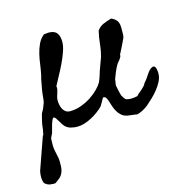

<svg xmlns="http://www.w3.org/2000/svg" viewBox="-158 -549 882 874"><g transform="rotate(-15 283.5 -112.5)"><path d="M-55.2 151.4 -1.5 -1Q1 -1.5 2.4 -8.1Q3.9 -14.6 3.9 -17.1Q4.4 -18.6 5.4 -23.9Q6.3 -29.3 7.1 -35.6Q7.8 -42 8.5 -47.6Q9.3 -53.2 9.8 -54.7Q10.3 -58.1 11.7 -64.7Q13.2 -71.3 14.9 -78.1Q16.6 -85 18.1 -90.8Q19.5 -96.7 20 -98.1Q20 -99.1 21.7 -102.3Q23.4 -105.5 25.6 -109.1Q27.8 -112.8 29.5 -116Q31.2 -119.1 31.7 -120.1Q32.2 -122.6 33.9 -126.7Q35.6 -130.9 37.4 -135.3Q39.1 -139.6 40.5 -143.3Q42 -147 42 -147.9Q42.5 -149.4 43.5 -156.5Q44.4 -163.6 45.2 -171.9Q45.9 -180.2 46.6 -187.3Q47.4 -194.3 47.9 -195.8Q47.9 -197.3 49.1 -204.3Q50.3 -211.4 52 -220.2Q53.7 -229 55.4 -237.5Q57.1 -246.1 57.6 -251Q58.1 -251.5 58.8 -254.6Q59.6 -257.8 60.5 -261.5Q61.5 -265.1 62.3 -268.3Q63 -271.5 63 -272Q67.4 -292.5 70.6 -316.9Q73.7 -341.3 79.3 -365.2Q85 -389.2 95 -410.4Q105 -431.6 123 -445.8Q124.5 -445.8 127.7 -446Q130.9 -446.3 134.3 -446.8Q137.7 -447.3 140.9 -447.5Q144 -447.8 145.5 -447.8Q172.9 -447.8 183.8 -432.6Q194.8 -417.5 194.8 -392.1Q194.8 -372.1 185.8 -346.2Q176.8 -320.3 164.1 -293.9Q151.4 -267.6 137.9 -243.4Q124.5 -219.2 116.2 -202.6Q116.2 -200.7 116.7 -199.5Q117.2 -198.2 117.2 -195.8Q117.2 -189 115.2 -181.9Q113.3 -174.8 111.1 -168Q108.9 -161.1 106.9 -154.1Q105 -147 105 -140.1Q105 -129.9 106.9 -118.9Q108.9 -107.9 113.8 -98.4Q118.7 -88.9 127.2 -82.8Q135.7 -76.7 148.4 -76.7Q175.8 -77.1 201.4 -86.7Q227.1 -96.2 248 -110.1Q269 -124 284.7 -139.9Q300.3 -155.8 307.6 -168.9Q308.1 -169.4 309.6 -173.1Q311 -176.8 313 -181.9Q314.9 -187 316.9 -192.4Q318.8 -197.8 319.8 -201.2Q325.2 -220.7 332.8 -239.7Q340.3 -258.8 346.7 -277.8Q355 -307.6 357.7 -337.4Q360.4 -367.2 367.7 -397Q373.5 -406.2 380.9 -412.1Q388.2 -418 396.5 -421.9Q404.8 -425.8 414.1 -428.7Q423.3 -431.6 433.1 -435.1L435.5 -436Q435.5 -435.5 436 -435.5H437.5Q438.5 -435.1 439 -435.1Q449.2 -429.7 455.3 -424.6Q461.4 -419.4 464.8 -412.8Q468.3 -406.2 469.5 -397.9Q470.7 -389.6 470.7 -378.4V-363.3Q470.7 -355 470.2 -347.4Q469.7 -339.8 465.8 -332Q463.9 -328.1 459.5 -318.8Q455.1 -309.6 450 -299.1Q444.8 -288.6 439.9 -279.3Q435.1 -270 433.1 -266.1Q434.6 -262.2 432.1 -257.1Q429.7 -252 425.8 -246.6Q421.9 -241.2 417.7 -236.6Q413.6 -231.9 411.6 -229Q407.7 -223.1 403.6 -214.6Q399.4 -206.1 395.5 -196.8Q391.6 -187.5 388.4 -179Q385.3 -170.4 382.8 -164.1Q382.8 -161.6 382.1 -157.5Q381.3 -153.3 380.6 -148.9Q379.9 -144.5 379.4 -140.9Q378.9 -137.2 378.9 -136.2Q379.4 -134.8 380.6 -127.7Q381.8 -120.6 383.8 -112.1Q385.7 -103.5 387.5 -95.9Q389.2 -88.4 390.6 -85.9Q391.6 -83.5 394 -79.8Q396.5 -76.2 398.9 -72.5Q401.4 -68.8 403.6 -66.4Q405.8 -64 406.7 -64Q416.5 -60.1 430.2 -60.1Q444.3 -60.1 460.9 -64Q465.3 -69.8 471.7 -75Q478 -80.1 484.6 -85.7Q491.2 -91.3 497.6 -98.1Q503.9 -105 508.8 -114.7Q516.6 -122.6 522.7 -131.8Q528.8 -141.1 534.7 -149.7Q540.5 -158.2 547.1 -165Q553.7 -171.9 562 -174.8Q568.4 -176.3 572 -172.4Q575.7 -168.5 577.4 -162.4Q579.1 -156.2 579.6 -149.7Q580.1 -143.1 580.1 -139.2Q580.1 -120.6 571 -102.5Q562 -84.5 548.8 -67.9Q535.6 -51.3 520.3 -36.9Q504.9 -22.5 492.7 -11.7Q488.3 -7.8 481 -2.9Q473.6 2 465.6 6.1Q457.5 10.3 449.7 13.2Q441.9 16.1 436 16.1Q435.1 16.1 434.6 15.6Q434.1 15.6 433.1 15.1Q430.2 14.6 424.3 13.9Q418.5 13.2 412.4 12.5Q406.2 11.7 401.4 11Q396.5 10.3 395.5 10.3Q378.4 7.3 367.4 -2.2Q356.4 -11.7 349.4 -23.7Q342.3 -35.6 338.1 -48.8Q334 -62 330.3 -73.2Q326.7 -84.5 322.3 -91.6Q317.9 -98.6 310.5 -98.6L308.6 -98.1Q308.1 -98.1 307.1 -96.7Q306.2 -95.2 304.9 -93.3Q303.7 -91.3 303 -89.8Q302.2 -88.4 301.8 -87.9Q300.3 -85 297.9 -80.3Q295.4 -75.7 292.7 -71.5Q290 -67.4 288.1 -64.2Q286.1 -61 286.1 -61Q275.4 -50.3 260.7 -39.3Q246.1 -28.3 229.2 -19.5Q212.4 -10.7 195.1 -5.4Q177.7 0 161.6 0Q147.5 0 132.6 -3.7Q117.7 -7.3 106.9 -17.1Q101.6 -22 96.2 -30.3Q90.8 -38.6 85.9 -47.1Q81.1 -55.7 76.7 -61.8Q72.3 -67.9 68.8 -68.4Q64 -68.8 60.1 -60.5Q56.2 -52.2 52.7 -41Q49.3 -29.8 46.6 -18.3Q43.9 -6.8 42 -1Q41.5 0 39.8 3.2Q38.1 6.3 36.4 10Q34.7 13.7 33.2 16.8Q31.7 20 31.7 21Q31.7 22 31.5 25.6Q31.2 29.3 31.2 33.9Q31.2 38.6 31 43.5Q30.8 48.3 30.8 51.8Q30.8 63 32.5 73Q34.2 83 36.4 92.5Q38.6 102.1 40.5 112.1Q42.5 122.1 42.5 133.3Q42.5 143.1 42.2 153.1Q42 163.1 39.8 172.4Q37.6 181.6 33 190.2Q28.3 198.7 20 206.1Q18.1 207.5 14.6 210.2Q11.2 212.9 8.1 215.3Q4.9 217.8 2 219.7Q-1 221.7 -1.5 222.2Q-2 222.2 -4.9 222.7Q-7.8 223.1 -9.8 223.1Q-10.7 223.1 -14.2 222.7Q-17.6 222.2 -18.1 222.2Q-23.9 222.7 -30.3 220.9Q-36.6 219.2 -41.7 216.3Q-46.9 213.4 -50.5 209.5Q-54.2 205.6 -55.2 201.2Q-58.1 189.5 -58.1 179.2Q-58.1 165.5 -55.2 151.4Z"/></g></svg>

Font: IM FELL English
Style: Italic
Weight: 400
Italic angle: -18°
Designer: Igino Marini
Foundry: Igino Marini
Version: 3.00